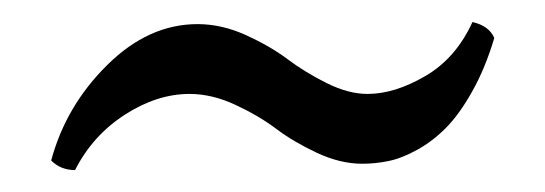

<svg xmlns="http://www.w3.org/2000/svg" viewBox="-20 -361 500 176"><path d="M153.8 -274.9Q124 -274.9 94.5 -255.9Q64.9 -236.8 48.8 -205.1Q35.6 -205.1 26.9 -213.9Q40.5 -264.2 78.4 -301.5Q116.2 -338.9 161.1 -338.9Q183.1 -338.9 205.3 -328.9Q227.5 -318.8 243.4 -306.9Q259.3 -294.9 279.3 -284.9Q299.3 -274.9 316.9 -274.9Q341.8 -274.9 369.9 -291.3Q397.9 -307.6 413.1 -340.8Q428.2 -337.4 433.1 -326.2Q424.8 -298.3 412.8 -277.1Q400.9 -255.9 388.7 -243.7Q376.5 -231.4 362.3 -223.6Q348.1 -215.8 336.2 -213.4Q324.2 -210.9 312 -210.9Q292 -210.9 270.5 -220.9Q249 -231 233.2 -242.9Q217.3 -254.9 195.8 -264.9Q174.3 -274.9 153.8 -274.9Z"/></svg>

Font: Common Serif Medium
Style: Regular
Weight: 500
Designer: Philipp H. Poll, Khaled Hosny
Foundry: Stefan Peev, Context Ltd.
Version: Version 1.026